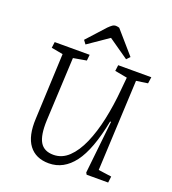

<svg xmlns="http://www.w3.org/2000/svg" viewBox="-164 -1045 1059 1182"><g transform="rotate(20 365.5 -454.5)"><path d="M595 -53 681 -41 676 0H535L528 -12L565 -357H559Q521 -162 454.5 -74Q388 14 291 14Q205 14 161 -44.5Q117 -103 123 -218L142 -647L66 -661L71 -700H300L296 -661L210 -646L190 -230Q186 -133 212 -89Q238 -45 300 -45Q356 -45 399.5 -86.5Q443 -128 474.5 -200Q506 -272 526 -365Q546 -458 555 -561L563 -646L482 -661L487 -700H704L698 -658L623 -647ZM541 -773 520 -751 388 -843 254 -751 236 -775 344 -894Q358 -908 368.5 -915.5Q379 -923 392 -923Q399 -923 404 -921.5Q409 -920 414 -919Z"/></g></svg>

Font: Literata 12pt Light
Style: Italic
Weight: 300
Italic angle: -2°
Designer: Latin by Veronika Burian and Jose Scaglione. Greek by Irene Vlachou. Cyrillic by Vera Evstafieva
Foundry: TypeTogether
Version: Version 3.002